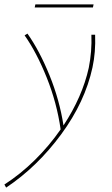

<svg xmlns="http://www.w3.org/2000/svg" viewBox="-72 -565 511 874"><path d="M349 -258Q315 -101 206.5 46.5Q98 194 -44 289L-52 275Q21 228 86.5 163.5Q152 99 204 24Q187 -96 141 -211Q95 -326 40 -404L53 -412Q108 -334 153.5 -222Q199 -110 217 6Q303 -125 332 -256Q347 -331 344 -407H361Q364 -327 349 -258ZM89 -545H354L351 -531H86Z"/></svg>

Font: Ysabeau Thin
Style: Italic
Weight: 200
Italic angle: -12°
Designer: Christian Thalmann (Catharsis Fonts)
Version: Version 0.003